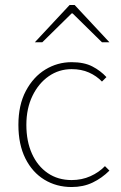

<svg xmlns="http://www.w3.org/2000/svg" viewBox="-20 -740 486 772"><path d="M268 12Q207 12 158.5 -17.5Q110 -47 82 -103Q54 -159 54 -238Q54 -318 84 -374.5Q114 -431 162.5 -460.5Q211 -490 268 -490Q318 -490 351 -473Q384 -456 408 -430L390 -412Q368 -435 337.5 -448.5Q307 -462 268 -462Q217 -462 176 -433.5Q135 -405 110.5 -354.5Q86 -304 86 -238Q86 -172 108.5 -122Q131 -72 172 -44Q213 -16 268 -16Q309 -16 343.5 -31.5Q378 -47 402 -72L420 -54Q390 -24 352.5 -6Q315 12 268 12ZM120 -570 260 -720H280L420 -570H390L272 -686H268L150 -570Z"/></svg>

Font: Mada ExtraLight
Style: Regular
Weight: 250
Designer: Khaled Hosny
Version: Version 1.5